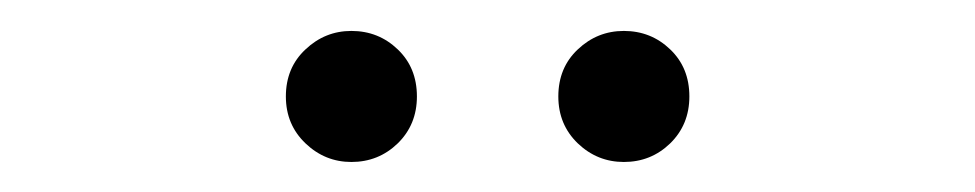

<svg xmlns="http://www.w3.org/2000/svg" viewBox="-20 -736 640 126"><path d="M389.4 -629.7Q372 -629.7 359.2 -641.9Q346.4 -654.2 346.4 -672.7Q346.4 -691.6 359.2 -703.6Q372 -715.7 389.4 -715.7Q407.2 -715.7 419.8 -703.6Q432.4 -691.6 432.4 -672.7Q432.4 -654.2 419.8 -641.9Q407.2 -629.7 389.4 -629.7ZM210.6 -629.7Q193.3 -629.7 180.5 -641.9Q167.6 -654.2 167.6 -672.7Q167.6 -691.6 180.5 -703.6Q193.3 -715.7 210.6 -715.7Q228.4 -715.7 241 -703.6Q253.6 -691.6 253.6 -672.7Q253.6 -654.2 241 -641.9Q228.4 -629.7 210.6 -629.7Z"/></svg>

Font: Montserrat Alternates Thin
Style: Regular
Weight: 100
Designer: Julieta Ulanovsky
Foundry: Julieta Ulanovsky
Version: Version 9.000